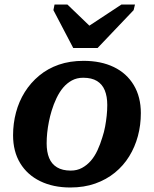

<svg xmlns="http://www.w3.org/2000/svg" viewBox="-20 -819 683 852"><path d="M305 -606H413L573 -774L579 -799H519L343 -683L408 -675L279 -799H222L217 -774ZM434 -209Q442 -233 446.5 -257.5Q451 -282 453.5 -306Q456 -330 456 -353Q456 -391 445 -418Q434 -445 410.5 -459.5Q387 -474 349 -474Q321 -474 299 -462Q277 -450 260.5 -430.5Q244 -411 231 -384Q218 -357 209 -327Q202 -304 197 -279Q192 -254 189.5 -230Q187 -206 187 -183Q187 -145 198 -118Q209 -91 233 -76.5Q257 -62 294 -62Q322 -62 344 -74Q366 -86 383 -105.5Q400 -125 412.5 -152Q425 -179 434 -209ZM38 -219Q38 -271 51 -320Q64 -369 90 -410.5Q116 -452 154 -483.5Q192 -515 241 -532Q290 -549 351 -549Q428 -549 485 -521.5Q542 -494 573.5 -441.5Q605 -389 605 -317Q605 -264 592 -215.5Q579 -167 553.5 -125.5Q528 -84 490 -53Q452 -22 402.5 -4.5Q353 13 292 13Q216 13 158.5 -15Q101 -43 69.5 -95Q38 -147 38 -219Z"/></svg>

Font: Roboto Serif SemiBold
Style: Italic
Weight: 600
Italic angle: -10°
Version: Version 1.007